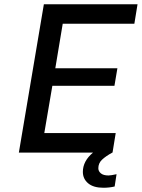

<svg xmlns="http://www.w3.org/2000/svg" viewBox="-20 -720 669 906"><path d="M276 -608 241 -398H534L520 -315H227L189 -92H526L511 0H510Q479 17 461.5 33.5Q444 50 444 74Q444 88 456 98Q468 108 492 108Q503 108 530 102L521 160Q496 166 468 166Q421 166 396 145Q371 124 371 91Q371 40 419 0H69L187 -700H629L614 -608Z"/></svg>

Font: Be Vietnam Medium
Style: Italic
Weight: 500
Italic angle: -9.444°
Designer: Gabriel Lam
Foundry: TypeRant
Version: Version 3.000